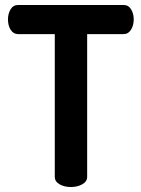

<svg xmlns="http://www.w3.org/2000/svg" viewBox="-20 -751 568 771"><path d="M53 -731H476Q496 -731 506.5 -713.5Q517 -696 517 -673Q517 -649 506 -631.5Q495 -614 476 -614H330V-41Q330 -22 310.5 -11Q291 0 265 0Q238 0 219 -11Q200 -22 200 -41V-614H53Q34 -614 23 -631Q12 -648 12 -673Q12 -696 22.5 -713.5Q33 -731 53 -731Z"/></svg>

Font: Dosis
Style: Bold
Weight: 700
Designer: Edgar Tolentino, Pablo Impallari, Igino Marini
Foundry: Edgar Tolentino, Pablo Impallari, Igino Marini
Version: Version 1.007